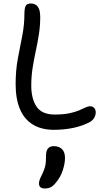

<svg xmlns="http://www.w3.org/2000/svg" viewBox="-20 -730 592 1093"><path d="M287 9Q216 9 167 -21Q118 -51 93.5 -109Q69 -167 69 -251Q69 -329 81.5 -396Q94 -463 106.5 -525.5Q119 -588 119 -652Q119 -680 125.5 -695Q132 -710 156 -710Q174 -710 186 -701Q198 -692 203.5 -675Q209 -658 209 -634Q209 -583 201.5 -535Q194 -487 183.5 -439Q173 -391 165.5 -342.5Q158 -294 158 -243Q158 -167 188.5 -122.5Q219 -78 291 -78Q341 -78 374 -85Q407 -92 428.5 -101Q450 -110 465 -117.5Q480 -125 493 -125Q508 -125 516.5 -115Q525 -105 525 -91Q525 -75 517 -60.5Q509 -46 493 -36Q450 -13 397.5 -2Q345 9 287 9ZM236 343Q202 343 202 315Q202 305 205.5 294Q209 283 221 260Q230 241 235 224Q240 207 241 190.5Q242 174 242 156Q242 129 253 115.5Q264 102 286 102Q315 102 332.5 118.5Q350 135 350 170Q350 201 337 240.5Q324 280 297 311Q283 329 268 336Q253 343 236 343Z"/></svg>

Font: Shantell Sans
Style: Regular
Weight: 400
Designer: Stephen Nixon, Anya Danilova, Shantell Martin
Foundry: Arrow Type
Version: Version 1.008;[ac192a2d6]